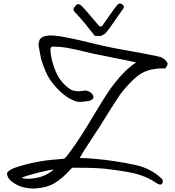

<svg xmlns="http://www.w3.org/2000/svg" viewBox="-20 -1063 1006 1106"><path d="M662.6 -1040.5Q667.5 -1043 670.9 -1043Q679.2 -1043 686.3 -1036.4Q693.4 -1029.8 693.4 -1022Q693.4 -1017.6 688 -1010.7Q682.6 -1004.4 657 -966.6Q631.3 -928.7 618.2 -910.6Q589.8 -872.1 585 -868.7Q564.5 -855.5 555.2 -855.5Q553.7 -855.5 545.7 -856Q537.6 -856.4 529.8 -856.4H526.4Q517.6 -867.2 500.7 -888.4Q483.9 -909.7 473.4 -922.9Q462.9 -936 447.5 -953.6Q432.1 -971.2 418.5 -985.4Q417 -987.3 413.1 -991.5Q409.2 -995.6 406.7 -999Q404.3 -1002.4 402.8 -1005.9V-1007.3Q402.8 -1017.1 418.5 -1033.7Q426.8 -1043.9 442.4 -1035.6Q449.7 -1030.3 456.3 -1023.4Q462.9 -1016.6 470.9 -1007.1Q479 -997.6 483.4 -992.7Q493.7 -981 515.4 -954.8Q537.1 -928.7 549.3 -915.5Q553.2 -910.2 560.8 -910.6Q568.4 -911.1 571.3 -917.5Q582 -932.1 601.3 -960.4Q620.6 -988.8 631.3 -1002.9Q634.8 -1006.3 644.8 -1021Q654.8 -1035.6 662.6 -1040.5ZM207 -831.1Q218.3 -854.5 254.4 -857.4Q259.8 -858.9 270.5 -858.9Q296.4 -858.9 328.6 -853.5Q355.5 -849.1 389.4 -842Q423.3 -835 443.1 -830.3Q462.9 -825.7 507.3 -814.9Q551.8 -804.2 562.5 -801.8Q619.1 -788.1 730.2 -768.8Q841.3 -749.5 894 -737.3Q925.3 -731.4 944.3 -701.7Q945.3 -698.7 945.3 -695.3Q945.3 -690.9 942.6 -685.3Q939.9 -679.7 938.7 -677.7Q937.5 -675.8 932.1 -668.9Q929.7 -668.9 926.3 -668.9Q922.9 -668.9 916 -668.9Q909.2 -668.9 905.8 -668.9Q887.7 -668.9 876 -666Q830.1 -662.1 791 -638.2Q760.3 -619.1 720.9 -576.9Q681.6 -534.7 659.7 -500Q629.4 -455.6 560.5 -343.3Q545.4 -318.8 502.2 -253.9Q459 -189 439 -152.8Q484.4 -152.3 533.2 -147.5Q644 -137.2 754.9 -113.8Q849.1 -93.8 908.7 -36.1Q918 -30.3 918 -18.1Q918 -10.7 913.8 -5.1Q909.7 0.5 901.9 0.5Q889.2 -2 867.7 -16.6Q857.4 -23.9 845.2 -30.3Q833 -36.6 822.5 -41.5Q812 -46.4 796.9 -51.3Q781.7 -56.2 772.5 -59.3Q763.2 -62.5 745.4 -66.2Q727.5 -69.8 720 -71.5Q712.4 -73.2 692.4 -76.2Q672.4 -79.1 666.7 -80.1Q661.1 -81.1 639.6 -84Q618.2 -86.9 614.7 -87.4Q549.8 -96.7 437 -96.7Q431.2 -96.7 419.2 -96.7Q407.2 -96.7 401.4 -96.7Q398.9 -97.2 396.5 -95.9Q394 -94.7 392.6 -93.8Q391.1 -92.8 388.9 -90.1Q386.7 -87.4 385.7 -86.4Q335.9 -31.7 291.3 -6.3Q246.6 19 180.2 22.9Q176.8 22.9 173.8 22.9Q109.4 22.9 64.5 -5.9Q20.5 -30.8 20.5 -66.9Q29.8 -82.5 63 -95.7Q182.6 -136.7 310.5 -145Q311.5 -145 312.5 -145Q319.3 -145 332 -147.2Q344.7 -149.4 350.6 -149.4Q356 -153.3 363.5 -162.4Q371.1 -171.4 382.1 -186.5Q393.1 -201.7 394 -203.1Q438.5 -263.2 505.4 -375Q574.2 -489.7 599.6 -527.8Q643.1 -592.8 690.9 -642.1Q726.6 -678.7 764.2 -703.1Q722.7 -712.9 633.3 -730.5Q543.9 -748 514.6 -754.4Q404.8 -781.2 363.8 -788.1Q325.2 -794.4 291 -794.4Q286.6 -794.4 282.2 -794.4Q275.9 -793.5 273.2 -788.8Q270.5 -784.2 270.8 -778.6Q271 -772.9 271 -767.6Q273.9 -726.1 289.6 -682.1Q316.9 -593.8 383.8 -549.3Q400.9 -538.1 433.6 -537.1Q434.1 -537.1 435.1 -537.1Q440.9 -537.1 452.9 -539.3Q464.8 -541.5 470.7 -541.5Q478.5 -541.5 485.4 -538.6Q508.8 -531.2 517.1 -511.2Q518.6 -507.8 518.6 -504.4Q518.6 -495.6 510 -489.3Q501.5 -482.9 492.2 -481.9Q486.8 -481.4 476.3 -479.7Q465.8 -478 457.5 -477.1Q449.2 -476.1 441.4 -476.1Q429.2 -476.1 418.5 -479Q381.3 -491.2 352.1 -514.6Q303.7 -552.2 267.6 -605Q242.7 -641.1 217.3 -721.2Q214.8 -733.4 210.4 -756.8Q206.1 -780.3 203.6 -792.5Q202.1 -797.9 202.1 -804.7Q202.1 -815.4 207 -831.1ZM105.5 -38.6Q118.2 -33.2 140.1 -33.2Q161.6 -33.2 185.8 -37.6Q210 -42 226.6 -48.3Q257.3 -59.6 289.6 -85.9Q289.1 -85.9 289.1 -85.9Q267.6 -85.9 193.8 -66.9Q120.1 -47.9 105.5 -38.6Z"/></svg>

Font: Avessa
Style: Medium
Weight: 500
Designer: Arman Khorramak
Foundry: Arman Khorramak
Version: Version 1.000; ttfautohint (v1.8.1)